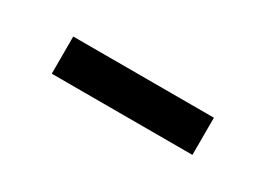

<svg xmlns="http://www.w3.org/2000/svg" viewBox="-17 -433 459 331"><g transform="rotate(30 212.0 -268.0)"><path d="M72 -231V-305H352V-231Z"/></g></svg>

Font: Nunito Sans 7pt
Style: Regular
Weight: 400
Designer: Vernon Adams
Foundry: Vernon Adams
Version: Version 3.101;gftools[0.9.27]